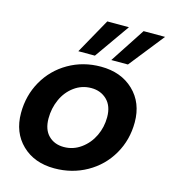

<svg xmlns="http://www.w3.org/2000/svg" viewBox="-118 -892 880 995"><g transform="rotate(15 322.0 -394.5)"><path d="M606.9 -329.1Q606.9 -234.9 562 -157.2Q517.1 -79.6 438.7 -35.4Q360.4 8.8 265.1 8.8Q157.7 8.8 91.3 -55.4Q24.9 -119.6 24.9 -224.1Q24.9 -317.9 68.8 -395.5Q112.8 -473.1 190.7 -518.1Q268.6 -563 363.8 -563Q472.2 -563 539.6 -498.5Q606.9 -434.1 606.9 -329.1ZM169.9 -233.9Q169.9 -174.3 201.7 -142.6Q233.4 -110.8 284.2 -110.8Q334.5 -110.8 375.7 -140.6Q417 -170.4 439.5 -217.5Q461.9 -264.6 461.9 -317.9Q461.9 -377.9 428.5 -410.4Q395 -442.9 344.2 -442.9Q293.5 -442.9 252.9 -413.1Q212.4 -383.3 191.2 -335.7Q169.9 -288.1 169.9 -233.9ZM528.8 -797.9H644L495.1 -609.9H405.8ZM334 -797.9H450.2L317.9 -609.9H229Z"/></g></svg>

Font: SVN-Poppins SemiBold
Style: Italic
Weight: 600
Italic angle: -10°
Designer: Ninad Kale (Devanagari), Jonny Pinhorn (Latin)
Foundry: Indian Type Foundry
Version: Version 3.002 2017